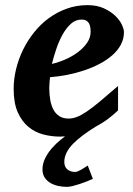

<svg xmlns="http://www.w3.org/2000/svg" viewBox="-20 -520 520 748"><path d="M462.9 -395Q462.9 -368.7 450.9 -346.2Q439 -323.7 418 -305.2Q397 -286.6 368.9 -271.7Q340.8 -256.8 308.8 -246.1Q276.9 -235.4 242.4 -228.5Q208 -221.7 174.8 -219.2Q173.8 -210 172.9 -198.2Q171.9 -186.5 171.9 -178.2Q171.9 -152.3 175.8 -130.4Q179.7 -108.4 188.5 -92.3Q197.3 -76.2 211.7 -67.1Q226.1 -58.1 247.1 -58.1Q263.2 -58.1 279.8 -64.5Q296.4 -70.8 318.4 -85.7Q340.3 -100.6 369.6 -125Q398.9 -149.4 439.9 -185.1V-89.8Q425.3 -75.7 401.9 -57.6Q379.9 -41 352.5 -26.4Q296.9 7.8 265.6 39.1Q230.5 74.7 230.5 110.8Q230.5 129.9 242.4 139.9Q254.4 149.9 272.5 149.9Q277.3 149.9 283.9 147.2Q290.5 144.5 297.4 140.4Q304.2 136.2 310.8 132.1Q317.4 127.9 321.8 125L341.8 176.8Q332 181.2 318.8 186.5Q305.7 191.9 291.5 196.5Q277.3 201.2 263.9 204.6Q250.5 208 240.7 208Q224.6 208 207.8 204.6Q190.9 201.2 177 193.1Q163.1 185.1 154.3 172.1Q145.5 159.2 145.5 140.1Q145.5 118.2 155.5 97.4Q165.5 76.7 181.4 58.3Q197.3 40 215.8 24.9Q224.6 17.6 233.4 11.2Q223.6 12.2 213.9 12.2Q181.2 12.2 148.9 3.9Q116.7 -4.4 91.1 -25.4Q65.4 -46.4 49.3 -82.3Q33.2 -118.2 33.2 -173.8Q33.2 -211.9 42.7 -251Q52.2 -290 69.8 -326.2Q87.4 -362.3 112.8 -394Q138.2 -425.8 170.2 -449.2Q202.1 -472.7 240.2 -486.3Q278.3 -500 320.8 -500Q357.4 -500 384.3 -487.8Q411.1 -475.6 428.7 -458.7Q446.3 -441.9 454.6 -424.1Q462.9 -406.2 462.9 -395ZM333 -396Q333 -404.8 331.8 -413.3Q330.6 -421.9 326.9 -428.7Q323.2 -435.5 316.2 -439.7Q309.1 -443.8 297.9 -443.8Q274.4 -443.8 256.1 -427.2Q237.8 -410.6 223.6 -385Q209.5 -359.4 199.2 -328.9Q189 -298.3 182.1 -271Q208 -276.9 234.9 -288.6Q261.7 -300.3 283.4 -316.7Q305.2 -333 319.1 -353Q333 -373 333 -396Z"/></svg>

Font: Charis SIL Am
Style: Bold Italic
Weight: 700
Italic angle: -11°
Foundry: SIL International
Version: Version 5.000